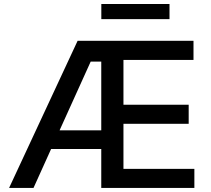

<svg xmlns="http://www.w3.org/2000/svg" viewBox="-20 -929 1044 949"><path d="M24.9 0 363.6 -727.3H936.4V-632.8H590.2V-411.2H912.6V-317.1H590.2V-94.5H940.7V0H480.5V-192.5H232.6L145.6 0ZM274.5 -284.8H480.5V-624.6H428.3ZM817.8 -909.1V-834.5H480.8V-909.1Z"/></svg>

Font: Inter P Medium
Style: Regular
Weight: 500
Designer: Rasmus Andersson
Foundry: rsms
Version: Version 3.018;git-588b23468